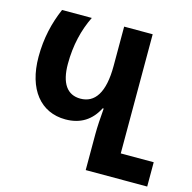

<svg xmlns="http://www.w3.org/2000/svg" viewBox="-105 -818 921 923"><g transform="rotate(15 355.5 -357.0)"><path d="M401 0H707V-121H543V-714H401V-518C401 -384 358 -325 287 -325C221 -325 186 -375 186 -471C186 -564 206 -645 240 -714H92C60 -640 41 -560 41 -468C41 -306 120 -210 243 -210C319 -210 371 -245 403 -308H408C404 -260 401 -216 401 -178Z"/></g></svg>

Font: Noto Sans Georgian Condensed Bold
Style: Regular
Weight: 700
Width: 3
Designer: Monotype Design Team, Akaki Razmadze
Foundry: Google LLC
Version: Version 2.005